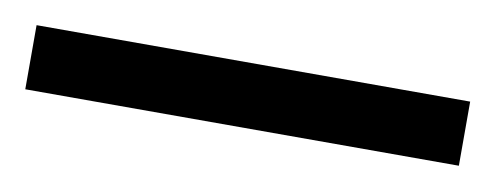

<svg xmlns="http://www.w3.org/2000/svg" viewBox="-29 -876 450 174"><g transform="rotate(10 195.5 -789.5)"><path d="M-4 -760V-819H395V-760Z"/></g></svg>

Font: Noto Serif Khmer Condensed
Style: Regular
Weight: 400
Width: 3
Designer: Danh Hong and the Monotype Design Team
Foundry: Monotype Imaging Inc.
Version: Version 2.004